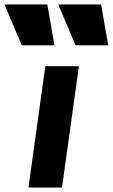

<svg xmlns="http://www.w3.org/2000/svg" viewBox="-122 -844 507 864"><path d="M6 0 82 -546H233L157 0ZM-24 -640 -102 -824H91L123 -640ZM218 -640 140 -824H333L365 -640Z"/></svg>

Font: Plus Jakarta Sans ExtraBold
Style: Italic
Weight: 800
Italic angle: -8°
Designer: Gumpita Rahayu
Foundry: Tokotype
Version: Version 2.071; ttfautohint (v1.8.4.7-5d5b);gftools[0.9.29]